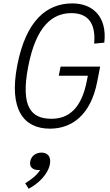

<svg xmlns="http://www.w3.org/2000/svg" viewBox="-20 -762 660 1155"><path d="M344.5 -361.5 333.5 -306.5H508.5L502.5 -276C470.5 -110.5 394 -47.5 290 -47.5C169.5 -47.5 102.5 -115.5 149.5 -360.5C196.5 -605.5 295.5 -683 409 -683C495.5 -683 558.5 -638 546.5 -499.5L607.5 -505.5C625.5 -663 536.5 -741.5 415.5 -741.5C258.5 -741.5 135.5 -635.5 84 -369.5C32 -103.5 122.5 12 280 12C413.5 12 526 -71.5 564.5 -269.5L582.5 -361.5ZM211.5 261C214.5 261 218 261 221.5 260.5C201 293 169 317.5 131.5 340.5L152.5 373.5C210 343 268 288 280 226.5C289.5 178 264 156 229.5 156C198 156 168.5 174.5 162 208.5C155.5 241 175.5 261 211.5 261Z"/></svg>

Font: Monaspace Neon ExtraLight
Style: Italic
Weight: 200
Italic angle: -11°
Designer: Riley Cran & the Lettermatic Team
Foundry: Lettermatic
Version: Version 1.200 (Monaspace Neon)